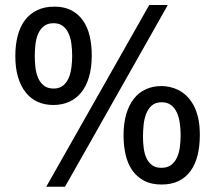

<svg xmlns="http://www.w3.org/2000/svg" viewBox="-20 -712 842 752"><path d="M116.2 -492.7Q116.2 -471.2 118.7 -448.7Q121.1 -426.3 128.9 -407.7Q136.7 -389.2 151.4 -377.2Q166 -365.2 189.9 -365.2Q213.4 -365.2 227.8 -377.4Q242.2 -389.6 249.8 -408.4Q257.3 -427.2 260 -450Q262.7 -472.7 262.7 -493.2Q262.7 -519.5 259.3 -542.7Q255.9 -565.9 247.6 -583.3Q239.3 -600.6 225.3 -610.8Q211.4 -621.1 189.9 -621.1Q166 -621.1 151.4 -609.1Q136.7 -597.2 128.9 -578.4Q121.1 -559.6 118.7 -536.9Q116.2 -514.2 116.2 -492.7ZM339.4 -495.6Q339.4 -447.8 328.9 -411.4Q318.4 -375 298.8 -350.6Q279.3 -326.2 251.5 -313.5Q223.6 -300.8 189 -300.8Q155.8 -300.8 128.4 -312.7Q101.1 -324.7 81.5 -348.9Q62 -373 51 -408.7Q40 -444.3 40 -492.2Q40 -536.1 49.3 -571.8Q58.6 -607.4 77.6 -632.8Q96.7 -658.2 125.5 -672.1Q154.3 -686 193.4 -686Q231.9 -686 259.5 -671.6Q287.1 -657.2 304.9 -631.8Q322.8 -606.4 331.1 -571.5Q339.4 -536.6 339.4 -495.6ZM540 -176.8Q540 -153.3 543 -131.1Q545.9 -108.9 554 -92Q562 -75.2 575.9 -64.9Q589.8 -54.7 612.3 -54.7Q635.7 -54.7 650.4 -65.9Q665 -77.1 673.3 -95.5Q681.6 -113.8 684.6 -136.7Q687.5 -159.7 687.5 -183.1Q687.5 -206.1 684.3 -229Q681.2 -252 673.1 -270.3Q665 -288.6 650.4 -300Q635.7 -311.5 613.3 -311.5Q589.4 -311.5 575 -299.1Q560.5 -286.6 552.7 -266.8Q544.9 -247.1 542.5 -223.1Q540 -199.2 540 -176.8ZM762.7 -184.1Q762.7 -139.2 753.7 -103.3Q744.6 -67.4 726.1 -42Q707.5 -16.6 679.4 -2.9Q651.4 10.7 612.8 10.7Q571.8 10.7 543.5 -4.6Q515.1 -20 497.3 -46.1Q479.5 -72.3 471.7 -107.2Q463.9 -142.1 463.9 -181.6Q463.9 -228.5 474.4 -264.6Q484.9 -300.8 504.4 -325.4Q523.9 -350.1 551.5 -362.5Q579.1 -375 612.8 -375Q627.9 -375 645 -371.3Q662.1 -367.7 678.7 -359.4Q695.3 -351.1 710.4 -336.7Q725.6 -322.3 737.3 -301.3Q749 -280.3 755.9 -251.2Q762.7 -222.2 762.7 -184.1ZM637.2 -692.4Q586.4 -602.1 536.1 -513.4Q485.8 -424.8 435.8 -336.2Q385.7 -247.6 335.7 -158.9Q285.6 -70.3 234.4 19.5H161.1L564.5 -692.4Z"/></svg>

Font: Shanti
Style: Regular
Weight: 400
Designer: vernon adams
Foundry: vernon adams
Version: Version 1.000